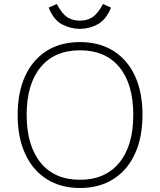

<svg xmlns="http://www.w3.org/2000/svg" viewBox="-20 -930 799 958"><path d="M379 8Q283 8 213.5 -36Q144 -80 106 -161.5Q68 -243 68 -356Q68 -469 105.5 -550.5Q143 -632 212.5 -676Q282 -720 379 -720Q476 -720 546 -676Q616 -632 653.5 -551Q691 -470 691 -357Q691 -244 653 -162Q615 -80 545 -36Q475 8 379 8ZM379 -33Q505 -33 575 -118Q645 -203 645 -357Q645 -511 575.5 -595Q506 -679 379 -679Q252 -679 182.5 -594.5Q113 -510 113 -357Q113 -204 182.5 -118.5Q252 -33 379 -33ZM379 -786Q332 -786 289.5 -808.5Q247 -831 223 -892L263 -910Q291 -859 317.5 -843Q344 -827 379 -827Q413 -827 439.5 -843Q466 -859 494 -910L534 -892Q509 -831 467 -808.5Q425 -786 379 -786Z"/></svg>

Font: Muli ExtraLight
Style: Regular
Weight: 250
Designer: Vernon Adams
Foundry: Vernon Adams
Version: Version 2.100; ttfautohint (v1.8.1.43-b0c9)